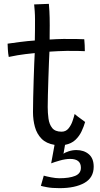

<svg xmlns="http://www.w3.org/2000/svg" viewBox="-20 -736 522 998"><path d="M289.5 242Q250 242 225 237.2Q200 232.5 192.5 230L207.5 177Q221 181 245.8 185.8Q270.5 190.5 288 190.5Q340.5 190.5 370.5 178.2Q400.5 166 400.5 136Q400.5 90 344.5 90Q320.5 90 290.8 98.5Q261 107 246 113L263.5 17Q220.5 10 196 -15Q171.5 -40 161.5 -76.2Q151.5 -112.5 151.5 -153.5Q151.5 -183.5 152.5 -228.5Q153.5 -273.5 155 -321Q156.5 -368.5 158 -406.5Q159.5 -444.5 160.5 -460Q108 -455 71.2 -448.8Q34.5 -442.5 25.5 -440Q22 -457.5 20.8 -479.8Q19.5 -502 19.5 -509Q47 -513 85.8 -518Q124.5 -523 161 -525.5Q161.5 -548 161.8 -577.8Q162 -607.5 162 -634.5Q162 -657 160.5 -677.8Q159 -698.5 157.5 -713L234 -716Q235 -707.5 236.8 -677.2Q238.5 -647 238.5 -604Q238.5 -589 238.2 -567.2Q238 -545.5 238 -530.5Q252.5 -531.5 274.5 -532.5Q296.5 -533.5 310 -533.5Q346.5 -534 379.2 -533.2Q412 -532.5 418 -532Q419.5 -521.5 420.2 -501.5Q421 -481.5 421 -470Q415.5 -470.5 386 -471.2Q356.5 -472 327 -471.5Q306 -471 280.8 -470Q255.5 -469 237 -467.5Q236 -450 234.5 -412Q233 -374 231.5 -328.5Q230 -283 229 -242.5Q228 -202 228 -180Q228 -149 232 -119.5Q236 -90 251.2 -70.8Q266.5 -51.5 300 -51.5Q322.5 -51.5 336.2 -68.5Q350 -85.5 357.2 -107.2Q364.5 -129 368 -143.5Q372.5 -139 384.5 -130Q396.5 -121 408 -112.8Q419.5 -104.5 422.5 -102Q416 -79 404.2 -53.8Q392.5 -28.5 372 -9Q351.5 10.5 318 17L310 63.5Q317 57 336.8 50.5Q356.5 44 377 44Q416 44 441.5 65.5Q467 87 467 130.5Q467 187.5 418.8 214.8Q370.5 242 289.5 242Z"/></svg>

Font: Grandstander Light
Style: Regular
Weight: 300
Designer: Tyler Finck
Foundry: Etcetera Type Co
Version: Version 1.200; ttfautohint (v1.8.3)